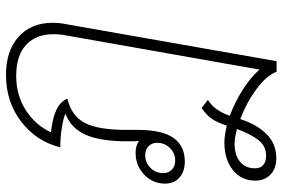

<svg xmlns="http://www.w3.org/2000/svg" viewBox="-171 -455 942 640"><g transform="rotate(-90 300.0 -135.0)"><path d="M544 -431Q544 -408 540 -389L416 316H381Q368 282 322.5 248.5Q277 215 223 195Q206 249 173.5 282Q141 315 93 315Q58 315 38 295.5Q18 276 18 245Q18 198 53.5 170Q89 142 144 142Q169 142 201 150Q211 120 223 101.5Q235 83 260 66L287 87Q267 100 255 117.5Q243 135 234 160Q280 177 321.5 203.5Q363 230 388 259L502 -386Q506 -405 506 -427Q506 -486 470.5 -519Q435 -552 367 -552Q302 -552 252 -519.5Q202 -487 179 -436Q271 -427 290 -384V-381Q234 -368 210.5 -323.5Q187 -279 187 -184V-146Q187 -66 160.5 -28Q134 10 81 10Q48 10 28 -8Q8 -26 8 -56Q8 -97 38 -125.5Q68 -154 111 -154Q134 -154 150 -143Q149 -154 149 -182Q149 -271 170.5 -320Q192 -369 241 -388Q225 -395 193.5 -400Q162 -405 129 -405Q148 -484 214 -535Q280 -586 370 -586Q451 -586 497.5 -544Q544 -502 544 -431ZM144 -82Q144 -100 132.5 -111Q121 -122 102 -122Q78 -122 60.5 -104.5Q43 -87 43 -62Q43 -44 54.5 -33Q66 -22 85 -22Q109 -22 126.5 -39.5Q144 -57 144 -82ZM190 184Q160 176 141 176Q103 176 81 194Q59 212 59 244Q59 262 70 271.5Q81 281 101 281Q133 281 153 255.5Q173 230 190 184Z"/></g></svg>

Font: Sarabun Thin
Style: Italic
Weight: 250
Italic angle: -10°
Designer: Suppakit Chalermlarp | Katatrad Co.,Ltd.
Foundry: Cadson Demak Co.,Ltd.
Version: Version 1.000; ttfautohint (v1.6)